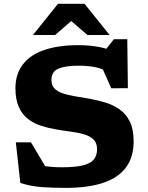

<svg xmlns="http://www.w3.org/2000/svg" viewBox="-20 -948 756 982"><path d="M586 -676 507 -677 562.5 -747.5H631L634 -497L549 -496.5L490 -629.5L536 -577Q507.5 -596 469.5 -604Q431.5 -612 381 -612Q314 -612 278.5 -596.8Q243 -581.5 243 -539Q243 -512 258.2 -496Q273.5 -480 299.8 -471Q326 -462 361 -456Q396 -450 435 -443.5Q474 -436.5 514.2 -425Q554.5 -413.5 588.5 -390.8Q622.5 -368 643 -328Q663.5 -288 663.5 -225Q663.5 -144 623.8 -91Q584 -38 506.5 -12.5Q429 13 314.5 13Q247.5 13 193.8 9Q140 5 84 -12L61 -220H138.5L259 -17L113 -128.5Q159.5 -108 200.2 -100.2Q241 -92.5 296.5 -92.5Q365 -92.5 404.2 -102.2Q443.5 -112 460 -132.5Q476.5 -153 476.5 -184.5Q476.5 -216.5 458.5 -234.2Q440.5 -252 409.8 -261Q379 -270 341.5 -274.8Q304 -279.5 265 -286.5Q226.5 -293 189.5 -305Q152.5 -317 123.2 -339.5Q94 -362 76.5 -400Q59 -438 59 -496.5Q59 -569.5 97 -618.8Q135 -668 206.8 -692.5Q278.5 -717 379.5 -717Q437 -717 485.5 -708Q534 -699 586 -676ZM326 -856.5H363L262 -769H148.5L276.5 -928.5H412.5L540.5 -769H427Z"/></svg>

Font: Newsreader 7pt
Style: Bold
Weight: 700
Designer: Hugues Gentile
Foundry: Production Type
Version: Version 1.003